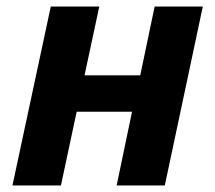

<svg xmlns="http://www.w3.org/2000/svg" viewBox="-20 -566 656 586"><path d="M18 0 135 -546H283L238 -336H408L452 -546H599L483 0H336L383 -225H214L166 0Z"/></svg>

Font: Noto IKEA Latin
Style: Bold Italic
Weight: 700
Italic angle: -12°
Designer: Monotype Design Team
Foundry: Monotype Imaging Inc.
Version: Version 1.0